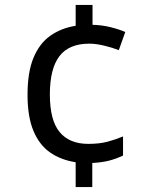

<svg xmlns="http://www.w3.org/2000/svg" viewBox="-20 -744 612 774"><path d="M353 -644Q391 -643 425.5 -634.5Q460 -626 485 -615L459 -542Q433 -552 400 -560Q367 -568 340 -568Q258 -568 219.5 -517.5Q181 -467 181 -363Q181 -259 220.5 -211.5Q260 -164 336 -164Q380 -164 412.5 -172.5Q445 -181 476 -194V-117Q449 -104 420 -96.5Q391 -89 352 -87V10H285V-90Q226 -99 182.5 -129Q139 -159 115 -216Q91 -273 91 -362Q91 -453 115 -511Q139 -569 183 -600Q227 -631 285 -640V-724H353Z"/></svg>

Font: Noto Sans Chakma
Style: Regular
Weight: 400
Designer: Zachary Quinn Scheuren - Monotype Design Team
Foundry: Monotype Imaging Inc.
Version: Version 2.003; ttfautohint (v1.8.4.7-5d5b)